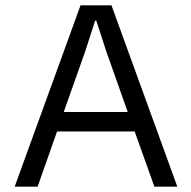

<svg xmlns="http://www.w3.org/2000/svg" viewBox="-20 -700 717 720"><path d="M645 0H559L485 -207H194L121 0H35L282 -680H398ZM459 -280 379 -506 341 -623H337L299 -506L219 -280Z"/></svg>

Font: TASA Orbiter VF Text
Style: Regular
Weight: 400
Designer: Weizhong Zhang
Foundry: 本地遙控
Version: Version 1.001;Glyphs 3.2 (3192)